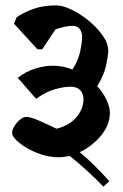

<svg xmlns="http://www.w3.org/2000/svg" viewBox="-20 -669 456 713"><path d="M250 -573Q236 -573 220 -569.5Q204 -566 186 -560L137 -486H119L32 -581L42 -605Q68 -623 104.5 -636Q141 -649 189 -649Q213 -649 246 -633Q279 -617 309.5 -592Q340 -567 361 -537.5Q382 -508 382 -480Q382 -464 374 -426.5Q366 -389 341 -349Q363 -325 375.5 -298.5Q388 -272 388 -249Q388 -226 379 -204.5Q370 -183 354.5 -164.5Q339 -146 318.5 -130Q298 -114 276 -104Q306 -79 333 -52Q360 -25 386 4L364 24Q334 -7 301 -37Q268 -67 239 -90Q216 -85 198 -85Q166 -85 135 -95Q104 -105 79.5 -119.5Q55 -134 40 -149Q25 -164 25 -175Q25 -185 30.5 -195.5Q36 -206 44 -215Q52 -224 61 -229.5Q70 -235 78 -235Q93 -235 124 -221.5Q155 -208 190 -191Q238 -203 264 -234Q290 -265 290 -301Q290 -322 277.5 -334.5Q265 -347 242 -347Q217 -347 183.5 -337.5Q150 -328 114 -302L46 -380Q75 -403 110 -414Q145 -425 176 -425Q213 -425 249 -411Q271 -445 278 -479Q285 -513 285 -530Q285 -550 276 -561.5Q267 -573 250 -573Z"/></svg>

Font: Jaini Purva
Style: Regular
Weight: 400
Designer: Girish Dalvi, Maithili Shingre
Foundry: Ek Type
Version: Version 1.001;PS 1.000;hotconv 16.6.51;makeotf.lib2.5.65220